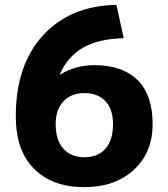

<svg xmlns="http://www.w3.org/2000/svg" viewBox="-20 -760 690 790"><path d="M459 -740 489 -603Q384 -600 321 -563.5Q258 -527 226 -454L227 -453Q291 -492 368 -492Q484 -492 546 -430.5Q608 -369 608 -250Q608 -132 530.5 -61Q453 10 327 10Q196 10 120.5 -65Q45 -140 45 -282Q45 -491 156 -613.5Q267 -736 459 -740ZM327 -113Q383 -113 414 -148Q445 -183 445 -250Q445 -310 414 -343.5Q383 -377 327 -377Q273 -377 241 -343Q209 -309 209 -250Q209 -184 240.5 -148.5Q272 -113 327 -113Z"/></svg>

Font: Mplus 1p ExtraBold
Style: Regular
Weight: 800
Version: Version 1.061